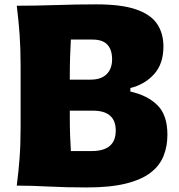

<svg xmlns="http://www.w3.org/2000/svg" viewBox="-20 -844 813 873"><path d="M375 8.3Q279.3 8.3 201.2 4.2Q123 0 56.2 0Q64.5 -64.9 69.1 -126.2Q73.7 -187.5 73.7 -265.1V-543.9Q73.7 -624 69.1 -687.5Q64.5 -751 56.2 -817.9Q140.6 -817.9 233.6 -821Q326.7 -824.2 418 -824.2Q532.7 -824.2 599.4 -801Q666 -777.8 694.6 -734.9Q723.1 -691.9 723.1 -632.8Q723.1 -553.7 680.4 -506.6Q637.7 -459.5 572.8 -443.8V-427.7Q651.4 -410.2 696.3 -365.2Q741.2 -320.3 741.2 -231.4Q741.2 -178.7 723.6 -134.8Q706.1 -90.8 664.6 -58.8Q623 -26.9 552.2 -9.3Q481.4 8.3 375 8.3ZM297.4 -481.9H391.6Q439.9 -481.9 464.8 -506.6Q489.7 -531.2 489.7 -574.2Q489.7 -617.7 468.3 -640.9Q446.8 -664.1 400.4 -664.1H302.2Q300.3 -627 298.8 -587.9Q297.4 -548.8 297.4 -497.6ZM302.2 -157.2H397Q506.3 -157.2 506.3 -250Q506.3 -340.8 402.8 -340.8H297.4V-312.5Q297.4 -263.7 298.8 -227.8Q300.3 -191.9 302.2 -157.2Z"/></svg>

Font: Pinar DS4-ExtraBold
Style: Regular
Weight: 800
Designer: Amin Abedi
Version: Version 2.000